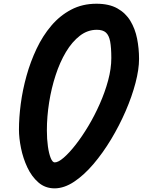

<svg xmlns="http://www.w3.org/2000/svg" viewBox="-20 -999 764 1028"><path d="M273 9.5Q222 9.5 185.8 -22Q149.5 -53.5 126.5 -102.5Q103.5 -151.5 92.5 -205.8Q81.5 -260 81.5 -305.5Q81.5 -369 91.2 -443.2Q101 -517.5 122 -593Q143 -668.5 175.8 -737.8Q208.5 -807 254.5 -861.2Q300.5 -915.5 360.8 -947.2Q421 -979 496.5 -979Q564 -979 608.2 -954.2Q652.5 -929.5 678 -887.2Q703.5 -845 714 -792.2Q724.5 -739.5 724.5 -683.5Q724.5 -627.5 705.5 -555Q686.5 -482.5 652.8 -404.5Q619 -326.5 574.8 -253Q530.5 -179.5 480 -120.2Q429.5 -61 376.8 -26Q324 9 273 9.5ZM231 -300.5Q231 -254 236.5 -215.2Q242 -176.5 251.5 -153Q261 -129.5 273 -129.5Q292 -129.5 321.2 -154.8Q350.5 -180 384.8 -223.8Q419 -267.5 452.8 -323.8Q486.5 -380 514.2 -442.8Q542 -505.5 559 -568.5Q576 -631.5 576 -688.5Q576 -743.5 569.8 -776.8Q563.5 -810 547 -824.8Q530.5 -839.5 498.5 -839.5Q449 -839.5 407.5 -807.5Q366 -775.5 333.2 -720.8Q300.5 -666 277.8 -596.2Q255 -526.5 243 -450.5Q231 -374.5 231 -300.5Z"/></svg>

Font: Edu QLD Hand
Style: Regular
Weight: 400
Designer: Tina and Corey Anderson, Eben Sorkin
Foundry: Sorkin Type Co.
Version: Version 2.000